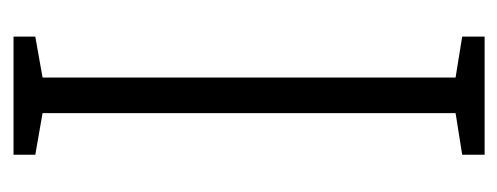

<svg xmlns="http://www.w3.org/2000/svg" viewBox="-252 -502 754 291"><g transform="rotate(-90 125.5 -357.0)"><path d="M215 0H36V-34L99 -44V-670L36 -681V-714H215V-681L153 -670V-44L215 -34Z"/></g></svg>

Font: Noto Sans Gurmukhi ExtraCondensed Light
Style: Regular
Weight: 300
Width: 2
Designer: Jelle Bosma - Monotype Design Team
Foundry: Monotype Imaging Inc.
Version: Version 2.004; ttfautohint (v1.8.4.7-5d5b)